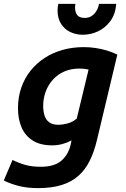

<svg xmlns="http://www.w3.org/2000/svg" viewBox="-46 -780 648 988"><path d="M150 188Q93.8 188 50.5 176.9Q7.2 165.8 -26.5 148.8L18.5 43Q47.5 57.8 82.2 68Q117 78.2 163.8 78.2Q234 78.2 270.2 46.6Q306.5 15 317.8 -37L322 -57.5Q299.8 -45.5 274.6 -38.8Q249.5 -32 222.5 -32Q161.5 -32 122.2 -56.9Q83 -81.8 64.8 -125Q46.5 -168.2 46.5 -222.5Q46.5 -280 63.5 -328.9Q80.5 -377.8 111.4 -416.4Q142.2 -455 184.4 -482.2Q226.5 -509.5 277.4 -523.5Q328.2 -537.5 384.5 -537.5Q414.8 -537.5 444.2 -533.2Q473.8 -529 502.2 -520.6Q530.8 -512.2 557.8 -499.2L452.8 -59Q438.8 0.2 416.1 46.4Q393.5 92.5 358.4 124Q323.2 155.5 272.1 171.8Q221 188 150 188ZM255.8 -137.8Q274.2 -137.8 300.6 -144.5Q327 -151.2 349 -169.8L409.8 -422.2Q398.8 -424.8 387.1 -426Q375.5 -427.2 363.2 -427.2Q319.2 -427.2 284.4 -411.9Q249.5 -396.5 225.4 -369.2Q201.2 -342 188.8 -307.6Q176.2 -273.2 176.2 -234.2Q176.2 -208.2 183 -186Q189.8 -163.8 207 -150.8Q224.2 -137.8 255.8 -137.8ZM380 -601.2Q345 -601.2 315.2 -615.5Q285.5 -629.8 267.9 -657.8Q250.2 -685.8 250.2 -726.2Q250.2 -734.8 251.2 -743.2Q252.2 -751.8 254.2 -760H342Q341 -755.2 340.6 -750.4Q340.2 -745.5 340.2 -740.8Q340.2 -715.8 351.9 -701.8Q363.5 -687.8 389.8 -687.8Q410.2 -687.8 425.2 -697.4Q440.2 -707 450.1 -723.5Q460 -740 463.5 -760H552.2Q548 -707.2 522.1 -671.9Q496.2 -636.5 458.6 -618.9Q421 -601.2 380 -601.2Z"/></svg>

Font: Ubuntu Sans
Style: Italic
Weight: 400
Italic angle: -13.5°
Designer: Dalton Maag Ltd
Foundry: Dalton Maag Ltd
Version: Version 1.006